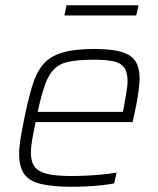

<svg xmlns="http://www.w3.org/2000/svg" viewBox="-20 -705 604 733"><path d="M254 8Q180 8 135 -3Q90 -14 71.5 -42Q53 -70 53 -117Q53 -143 58.5 -177Q64 -211 73 -254Q88 -328 103.5 -378.5Q119 -429 145 -459.5Q171 -490 217.5 -504Q264 -518 340 -518Q406 -518 443.5 -507Q481 -496 497 -471.5Q513 -447 513 -404Q513 -394 510.5 -370Q508 -346 502.5 -316.5Q497 -287 490 -256L486 -239H116Q108 -202 103 -172.5Q98 -143 98 -122Q98 -87 112.5 -68Q127 -49 161 -41Q195 -33 253 -33Q279 -33 310 -34.5Q341 -36 371 -39Q401 -42 425 -46L416 -5Q397 -1 370 2Q343 5 312.5 6.5Q282 8 254 8ZM124 -278H449L453 -297Q458 -328 462.5 -352.5Q467 -377 467 -395Q467 -431 453 -448.5Q439 -466 411 -471.5Q383 -477 338 -477Q281 -477 245 -470Q209 -463 187.5 -442Q166 -421 152 -382Q138 -343 124 -278ZM226 -646 234 -685H509L500 -646Z"/></svg>

Font: Saira Thin ExtraLight
Style: Italic
Weight: 250
Italic angle: -12°
Version: Version 1.101